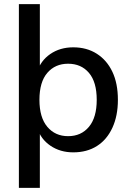

<svg xmlns="http://www.w3.org/2000/svg" viewBox="-20 -725 631 925"><path d="M71 180V-705H172V-378H159Q175 -432 222 -464.5Q269 -497 333 -497Q398 -497 446.5 -466Q495 -435 521.5 -379Q548 -323 548 -244Q548 -167 521.5 -109.5Q495 -52 447 -21.5Q399 9 333 9Q270 9 223 -23Q176 -55 160 -108H172V180ZM308 -69Q371 -69 408.5 -114Q446 -159 446 -244Q446 -330 408.5 -374Q371 -418 308 -418Q246 -418 208 -374Q170 -330 170 -244Q170 -159 208 -114Q246 -69 308 -69Z"/></svg>

Font: Nunito Sans 12pt SemiBold
Style: Regular
Weight: 600
Designer: Vernon Adams
Foundry: Vernon Adams
Version: Version 3.101;gftools[0.9.27]